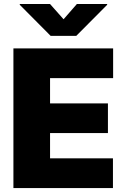

<svg xmlns="http://www.w3.org/2000/svg" viewBox="-20 -952 643 972"><path d="M47.9 -707H552.7V-556.6H233.4V-428.7H526.4V-278.3H233.4V-150.4H551.8V0H47.9ZM301.8 -854.5 369.1 -931.6H522.5V-927.7L366.2 -770.5H236.3L80.1 -927.7V-931.6H233.4Z"/></svg>

Font: Pretendard Std Black
Style: Regular
Weight: 900
Designer: Base glyphs from Inter by Rasmus Andersson; Hangeul glyphs from Noto Sans CJK(Source Han Sans) by Jang Soo-young and Kan
Foundry: Kil Hyung-jin
Version: Version 1.309